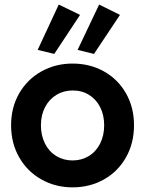

<svg xmlns="http://www.w3.org/2000/svg" viewBox="-20 -808 633 836"><path d="M28.3 -262.7Q28.3 -340.3 63.5 -401.4Q98.6 -462.4 159.9 -496.8Q221.2 -531.2 295.9 -531.2Q371.6 -531.2 432.6 -497.1Q493.7 -462.9 528.6 -401.6Q563.5 -340.3 563.5 -262.7Q563.5 -184.6 528.6 -122.8Q493.7 -61 432.4 -26.6Q371.1 7.8 295.9 7.8Q221.2 7.8 159.9 -26.9Q98.6 -61.5 63.5 -123Q28.3 -184.6 28.3 -262.7ZM433.6 -262.7Q433.6 -306.6 416.3 -341.1Q398.9 -375.5 367.9 -394.8Q336.9 -414.1 296.9 -414.1Q257.3 -414.1 225.8 -395Q194.3 -376 176.3 -341.6Q158.2 -307.1 158.2 -262.7Q158.2 -217.8 176 -182.6Q193.8 -147.5 225.3 -128.4Q256.8 -109.4 295.9 -109.4Q335 -109.4 366.5 -128.4Q397.9 -147.5 415.8 -182.6Q433.6 -217.8 433.6 -262.7ZM144 -590.8 235.8 -788.1 328.6 -743.2 216.3 -573.2ZM317.9 -590.8 411.6 -788.1 502.4 -743.2 389.2 -573.2Z"/></svg>

Font: Reddit Sans Strawberry
Style: Bold
Weight: 700
Designer: Stephen Hutchings
Foundry: Reddit
Version: Version 1.013